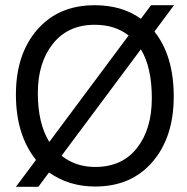

<svg xmlns="http://www.w3.org/2000/svg" viewBox="-20 -707 715 736"><path d="M345 -67Q448 -67 505 -139.5Q562 -212 562 -330.5Q562 -449 520 -518L216 -110Q270 -67 345 -67ZM169 -163 473 -571Q421 -612 343 -612Q241 -612 183 -539.5Q125 -467 125 -350.5Q125 -234 169 -163ZM572 -586Q646 -493 646 -337Q646 -181 564.5 -86.5Q483 8 345 8Q244 8 168 -46L127 9H41L118 -94Q41 -190 41 -344.5Q41 -499 122.5 -593Q204 -687 343 -687Q448 -687 520 -635L559 -687H647Z"/></svg>

Font: Hind Kochi
Style: Regular
Weight: 400
Designer: Dhruvi Tolia
Foundry: Indian Type Foundry
Version: Version 0.702;PS 1.0;hotconv 1.0.81;makeotf.lib2.5.63406